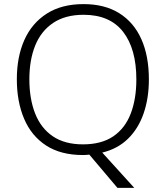

<svg xmlns="http://www.w3.org/2000/svg" viewBox="-20 -745 808 935"><path d="M705 -358Q705 -267 679.5 -193Q654 -119 603.5 -69.5Q553 -20 478 -2L634 170H552L415 8Q407 9 399 9.5Q391 10 384 10Q276 10 204.5 -36.5Q133 -83 97.5 -166.5Q62 -250 62 -359Q62 -468 98.5 -550Q135 -632 207.5 -678.5Q280 -725 387 -725Q490 -725 561 -680.5Q632 -636 668.5 -554Q705 -472 705 -358ZM123 -359Q123 -264 151 -192.5Q179 -121 237 -81.5Q295 -42 384 -42Q474 -42 531.5 -81Q589 -120 616.5 -191.5Q644 -263 644 -358Q644 -507 579.5 -590Q515 -673 387 -673Q298 -673 239 -633.5Q180 -594 151.5 -523.5Q123 -453 123 -359Z"/></svg>

Font: Noto Sans Lao Looped Light
Style: Regular
Weight: 300
Designer: Mark Frömberg, Ben Mitchell
Foundry: The Fontpad Ltd
Version: Version 1.002; ttfautohint (v1.8.4.7-5d5b)